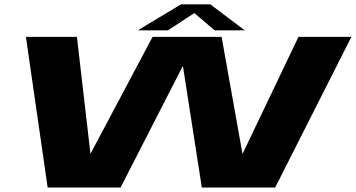

<svg xmlns="http://www.w3.org/2000/svg" viewBox="-20 -840 1594 860"><path d="M193.5 0H520L798.5 -543.5H799.5L884 0H1212.5L1554 -675H1317L1067 -152H1066L972.5 -675H663.5L386 -152.5H385L324.5 -675H96ZM597 -704H732L850.5 -781.5L941.5 -704H1076.5L922 -820.5H790.5Z"/></svg>

Font: Anybody ExtraExpanded
Style: Bold Italic
Weight: 700
Width: 8
Italic angle: -10°
Version: Version 1.113;gftools[0.9.25]